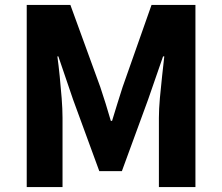

<svg xmlns="http://www.w3.org/2000/svg" viewBox="-20 -763 905 783"><path d="M89 0V-743H267L389 -408Q400 -375 411 -340Q422 -305 432 -270H437Q448 -305 458.5 -340Q469 -375 480 -408L598 -743H777V0H628V-282Q628 -318 632 -362.5Q636 -407 641 -452Q646 -497 650 -533H645L584 -357L477 -65H385L278 -357L218 -533H214Q219 -497 223.5 -452Q228 -407 231.5 -362.5Q235 -318 235 -282V0Z"/></svg>

Font: Noto Sans SC Thin ExtraBold
Style: Regular
Weight: 800
Version: Version 2.004-H2;hotconv 1.0.118;makeotfexe 2.5.65603